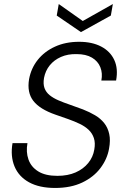

<svg xmlns="http://www.w3.org/2000/svg" viewBox="-20 -919 626 951"><path d="M253 12Q175 12 124 -16Q73 -44 52 -94.5Q31 -145 42 -210H116Q108 -166 121 -129Q134 -92 169.5 -70Q205 -48 264 -48Q316 -48 354.5 -65Q393 -82 417 -111.5Q441 -141 447 -178Q453 -211 445 -235Q437 -259 419 -276Q401 -293 375 -305.5Q349 -318 318 -329Q287 -340 255 -351Q177 -378 145 -419.5Q113 -461 124 -527Q134 -581 167 -622.5Q200 -664 252.5 -688Q305 -712 372 -712Q436 -712 481 -688.5Q526 -665 546 -622Q566 -579 555 -520H482Q489 -556 477 -586Q465 -616 435.5 -633.5Q406 -651 359 -651Q316 -652 282 -637Q248 -622 226.5 -595.5Q205 -569 198 -533Q193 -503 200.5 -482.5Q208 -462 226 -447.5Q244 -433 269.5 -422Q295 -411 326 -400.5Q357 -390 391 -377Q424 -364 451 -348Q478 -332 496 -309.5Q514 -287 521 -255.5Q528 -224 520 -182Q511 -131 477.5 -86.5Q444 -42 387.5 -15Q331 12 253 12ZM539 -899 529 -842 381 -760 261 -842 271 -899 390 -815Z"/></svg>

Font: DM Sans 9pt Light
Style: Italic
Weight: 300
Italic angle: -10°
Version: Version 4.004;gftools[0.9.30]